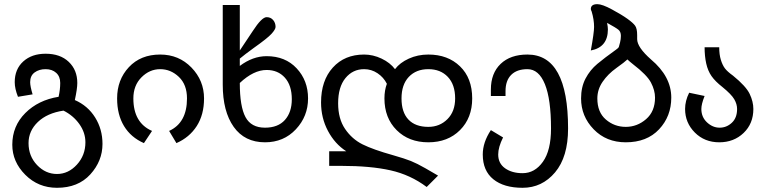

<svg xmlns="http://www.w3.org/2000/svg" viewBox="-20 -688 3677 923"><path d="M339.8 -207Q402.3 -179.7 437.5 -123Q472.7 -66.4 472.7 3.9Q472.7 85.9 414.1 150.4Q355.5 214.8 253.9 214.8Q164.1 214.8 101.6 152.3Q39.1 89.8 39.1 7.8Q39.1 -82 101.6 -144.5Q164.1 -207 261.7 -222.7Q269.5 -257.8 269.5 -289.1Q269.5 -320.3 250 -337.9Q230.5 -355.5 199.2 -355.5Q168 -355.5 146.5 -339.8Q125 -324.2 125 -293Q125 -273.4 136.7 -234.4L66.4 -222.7Q50.8 -261.7 50.8 -293Q50.8 -355.5 91.8 -392.6Q132.8 -429.7 199.2 -429.7Q269.5 -429.7 310.5 -390.6Q351.6 -351.6 351.6 -289.1Q351.6 -261.7 339.8 -207ZM390.6 -3.9Q390.6 -50.8 361.3 -91.8Q332 -132.8 285.2 -156.2Q207 -144.5 162.1 -101.6Q117.2 -58.6 117.2 0Q117.2 62.5 158.2 105.5Q199.2 148.4 253.9 148.4Q308.6 148.4 349.6 103.5Q390.6 58.6 390.6 -3.9Z M671.9 0Q609.4 -27.3 576.2 -82Q543 -136.7 543 -214.8Q543 -304.7 599.6 -365.2Q656.2 -425.8 750 -425.8Q839.8 -425.8 900.4 -363.3Q960.9 -300.8 960.9 -214.8Q960.9 -136.7 925.8 -82Q890.6 -27.3 828.1 0L793 -58.6Q878.9 -97.7 878.9 -214.8Q878.9 -281.2 839.8 -318.4Q800.8 -355.5 750 -355.5Q699.2 -355.5 660.2 -316.4Q621.1 -277.3 621.1 -214.8Q621.1 -97.7 710.9 -58.6Z M1132.8 -371.1Q1195.3 -418 1261.7 -418Q1351.6 -418 1406.2 -359.4Q1460.9 -300.8 1460.9 -214.8Q1460.9 -128.9 1402.3 -66.4Q1343.8 -3.9 1253.9 -3.9Q1156.2 -3.9 1103.5 -78.1Q1050.8 -152.3 1050.8 -281.2V-664.1H1132.8V-445.3L1195.3 -539.1Q1238.3 -605.5 1261.7 -605.5Q1281.2 -605.5 1293 -591.8Q1304.7 -578.1 1304.7 -558.6Q1304.7 -546.9 1285.2 -525.4Q1265.6 -503.9 1199.2 -457Q1156.2 -425.8 1132.8 -406.2ZM1132.8 -289.1Q1132.8 -175.8 1160.2 -125Q1187.5 -74.2 1253.9 -74.2Q1316.4 -74.2 1349.6 -111.3Q1382.8 -148.4 1382.8 -210.9Q1382.8 -277.3 1349.6 -314.5Q1316.4 -351.6 1261.7 -351.6Q1199.2 -351.6 1132.8 -289.1Z M1878.9 -355.5Q1902.3 -386.7 1945.3 -406.2Q1988.3 -425.8 2039.1 -425.8Q2132.8 -425.8 2191.4 -369.1Q2250 -312.5 2250 -214.8Q2250 -121.1 2191.4 -62.5Q2132.8 -3.9 2039.1 -3.9Q1945.3 -3.9 1886.7 -62.5Q1828.1 -121.1 1828.1 -214.8Q1828.1 -253.9 1839.8 -285.2Q1824.2 -316.4 1794.9 -335.9Q1765.6 -355.5 1730.5 -355.5Q1675.8 -355.5 1640.6 -312.5Q1605.5 -269.5 1605.5 -191.4Q1605.5 -117.2 1638.7 -68.4Q1671.9 -19.5 1722.7 5.9Q1773.4 31.2 1871.1 58.6Q1925.8 74.2 1955.1 85.9Q1984.4 97.7 2025.4 121.1Q2066.4 144.5 2085.9 156.2L2031.2 210.9Q1953.1 152.3 1857.4 130.9Q1761.7 109.4 1621.1 109.4H1562.5V39.1H1644.5Q1589.8 3.9 1556.6 -58.6Q1523.4 -121.1 1523.4 -195.3Q1523.4 -300.8 1580.1 -363.3Q1636.7 -425.8 1730.5 -425.8Q1773.4 -425.8 1814.5 -406.2Q1855.5 -386.7 1878.9 -355.5ZM2039.1 -78.1Q2093.8 -78.1 2130.9 -115.2Q2168 -152.3 2168 -214.8Q2168 -281.2 2132.8 -318.4Q2097.7 -355.5 2039.1 -355.5Q1980.5 -355.5 1945.3 -318.4Q1910.2 -281.2 1910.2 -214.8Q1910.2 -148.4 1943.4 -113.3Q1976.6 -78.1 2039.1 -78.1Z M2339.8 -226.6Q2339.8 -250 2339.8 -257.8Q2339.8 -335.9 2386.7 -380.9Q2433.6 -425.8 2515.6 -425.8Q2710.9 -425.8 2710.9 -70.3Q2710.9 66.4 2648.4 140.6Q2585.9 214.8 2492.2 214.8Q2402.3 214.8 2351.6 173.8Q2300.8 132.8 2300.8 54.7Q2300.8 -3.9 2339.8 -62.5L2398.4 -27.3Q2375 19.5 2375 54.7Q2375 97.7 2408.2 121.1Q2441.4 144.5 2492.2 144.5Q2550.8 144.5 2589.8 89.8Q2628.9 35.2 2628.9 -70.3Q2628.9 -210.9 2599.6 -283.2Q2570.3 -355.5 2515.6 -355.5Q2464.8 -355.5 2437.5 -328.1Q2410.2 -300.8 2410.2 -250Q2410.2 -246.1 2410.2 -226.6Z M2820.3 -445.3Q2835.9 -531.2 2835.9 -558.6Q2835.9 -593.8 2824.2 -632.8Q2820.3 -640.6 2820.3 -644.5Q2820.3 -668 2851.6 -668Q2875 -668 2921.9 -642.6Q2968.8 -617.2 2996.1 -597.7Q3023.4 -578.1 3033.2 -564.5Q3043 -550.8 3043 -519.5V-500Q3043 -460.9 3109.4 -402.3Q3207 -320.3 3207 -218.8Q3207 -128.9 3148.4 -66.4Q3089.8 -3.9 2988.3 -3.9Q2894.5 -3.9 2834 -66.4Q2773.4 -128.9 2773.4 -214.8Q2773.4 -269.5 2794.9 -310.5Q2816.4 -351.6 2851.6 -380.9Q2886.7 -410.2 2941.4 -449.2Q2953.1 -457 2955.1 -462.9Q2957 -468.8 2960.9 -484.4Q2964.8 -500 2964.8 -515.6Q2964.8 -535.2 2953.1 -544.9Q2941.4 -554.7 2898.4 -578.1Q2902.3 -558.6 2902.3 -546.9Q2902.3 -460.9 2820.3 -445.3ZM2996.1 -402.3Q2984.4 -390.6 2943.4 -361.3Q2902.3 -332 2877 -294.9Q2851.6 -257.8 2851.6 -214.8Q2851.6 -148.4 2892.6 -113.3Q2933.6 -78.1 2988.3 -78.1Q3043 -78.1 3085.9 -115.2Q3128.9 -152.3 3128.9 -218.8Q3128.9 -253.9 3109.4 -291Q3089.8 -328.1 3023.4 -378.9Q3003.9 -394.5 2996.1 -402.3Z M3437.5 -460.9Q3437.5 -425.8 3445.3 -400.4Q3453.1 -375 3464.8 -359.4Q3476.6 -343.8 3503.9 -324.2Q3566.4 -273.4 3584 -236.3Q3601.6 -199.2 3601.6 -164.1Q3601.6 -93.8 3554.7 -48.8Q3507.8 -3.9 3437.5 -3.9Q3367.2 -3.9 3320.3 -50.8Q3273.4 -97.7 3273.4 -164.1Q3273.4 -203.1 3293 -242.2L3367.2 -226.6Q3351.6 -187.5 3351.6 -164.1Q3351.6 -125 3378.9 -99.6Q3406.2 -74.2 3439.5 -74.2Q3472.7 -74.2 3498 -97.7Q3523.4 -121.1 3523.4 -164.1Q3523.4 -187.5 3509.8 -210.9Q3496.1 -234.4 3453.1 -269.5Q3418 -296.9 3400.4 -322.3Q3382.8 -347.7 3375 -382.8Q3367.2 -418 3367.2 -460.9Z"/></svg>

Font: 和音 by 宁静之雨，公众号njzyshare
Style: Regular
Weight: 400
Designer: Steve Matteson
Foundry: Ascender Corporation
Version: Version 6.00;June 8, 2018;FontCreator 11.0.0.2388 32-bit